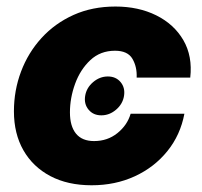

<svg xmlns="http://www.w3.org/2000/svg" viewBox="-20 -547 608 579"><path d="M256.3 11.7Q184.1 11.7 131.6 -16.1Q79.1 -43.9 50.5 -94Q22 -144 22 -211.4Q22 -274.4 43.5 -331.3Q64.9 -388.2 105.2 -432.4Q145.5 -476.6 201.9 -502Q258.3 -527.3 328.1 -527.3Q397.5 -527.3 451.2 -500.7Q504.9 -474.1 533 -425.8Q561 -377.4 553.7 -313H392.1Q393.6 -345.2 379.4 -369.6Q365.2 -394 326.7 -394Q282.7 -394 252.4 -365.7Q222.2 -337.4 206.5 -294.4Q190.9 -251.5 190.9 -208Q190.9 -166.5 209.2 -144Q227.5 -121.6 263.7 -121.6Q304.2 -121.6 334 -145.5Q363.8 -169.4 374 -204.1H536.1Q523.9 -139.6 484.6 -91.1Q445.3 -42.5 386.5 -15.4Q327.6 11.7 256.3 11.7ZM285.6 -199.2Q261.2 -199.2 247.1 -216.3Q232.9 -233.4 236.8 -257.8Q240.7 -282.2 260.7 -299.3Q280.8 -316.4 305.2 -316.4Q329.6 -316.4 343.8 -299.3Q357.9 -282.2 354 -257.8Q350.1 -233.4 330.1 -216.3Q310.1 -199.2 285.6 -199.2Z"/></svg>

Font: Inter Display ExtraBold
Style: Italic
Weight: 800
Italic angle: -9.39999°
Designer: Rasmus Andersson
Foundry: rsms
Version: Version 4.000;git-a52131595